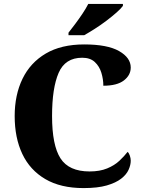

<svg xmlns="http://www.w3.org/2000/svg" viewBox="-20 -951 730 981"><path d="M407 10Q290 10 211.5 -36Q133 -82 94 -164.5Q55 -247 55 -358Q55 -466 95 -548.5Q135 -631 214 -677.5Q293 -724 410 -724Q529 -724 588.5 -690Q648 -656 648 -606Q648 -567 613 -540Q578 -513 508 -513Q508 -546 498 -579Q488 -612 464.5 -634Q441 -656 400 -656Q313 -656 279.5 -578.5Q246 -501 246 -358Q246 -209 289 -142Q332 -75 438 -75Q490 -75 527.5 -90.5Q565 -106 590 -129.5Q615 -153 632 -175Q639 -169 643.5 -155.5Q648 -142 648 -130Q648 -108 637 -83.5Q626 -59 599 -38Q572 -17 525.5 -3.5Q479 10 407 10ZM330 -784Q345 -803 364.5 -829Q384 -855 402 -882Q420 -909 431 -931H608V-921Q599 -908 576.5 -888Q554 -868 525 -846Q496 -824 465.5 -804.5Q435 -785 410 -771H330Z"/></svg>

Font: Noto Serif Sinhala ExtraBold
Style: Regular
Weight: 800
Designer: Jelle Bosma - Monotype Design Team
Foundry: Monotype Imaging Inc.
Version: Version 2.007; ttfautohint (v1.8.4.7-5d5b)